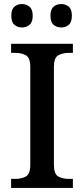

<svg xmlns="http://www.w3.org/2000/svg" viewBox="-20 -931 416 951"><path d="M35 0V-45H56Q87 -45 108.5 -57Q130 -69 130 -115V-599Q130 -645 108.5 -657Q87 -669 56 -669H35V-714H341V-669H320Q290 -669 268.5 -657Q247 -645 247 -599V-115Q247 -69 268.5 -57Q290 -45 320 -45H341V0ZM283 -795Q261 -795 245.5 -808Q230 -821 230 -853Q230 -885 245.5 -898Q261 -911 283 -911Q305 -911 320.5 -898Q336 -885 336 -853Q336 -821 320.5 -808Q305 -795 283 -795ZM89 -795Q67 -795 51.5 -808Q36 -821 36 -853Q36 -885 51.5 -898Q67 -911 89 -911Q110 -911 126 -898Q142 -885 142 -853Q142 -821 126 -808Q110 -795 89 -795Z"/></svg>

Font: Noto Serif NP Hmong Medium
Style: Regular
Weight: 500
Designer: Dalton Maag Ltd
Foundry: Dalton Maag Ltd
Version: Version 1.001; ttfautohint (v1.8.4.7-5d5b)